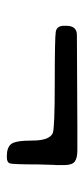

<svg xmlns="http://www.w3.org/2000/svg" viewBox="147 -544 258 593"><g transform="rotate(90 276.5 -247.0)"><path d="M489.3 -316.4V-291L488.8 -284.7L487.3 -232.9Q487.3 -157.2 484.1 -147.9Q481 -138.7 465.8 -138.7H460.4Q435.1 -138.7 424.3 -152.1Q413.6 -165.5 413.6 -217.5Q413.6 -269.5 391.1 -280.3Q377.4 -286.6 236.6 -286.6Q95.7 -286.6 77.4 -289.8Q59.1 -293 59.1 -315.4V-321.8Q59.1 -355 87.4 -355L372.6 -356.4H443.8Q467.8 -356.4 478.5 -348.4Q489.3 -340.3 489.3 -316.4Z"/></g></svg>

Font: Averia Sans Libre Light
Style: Regular
Weight: 300
Version: Version 1.002